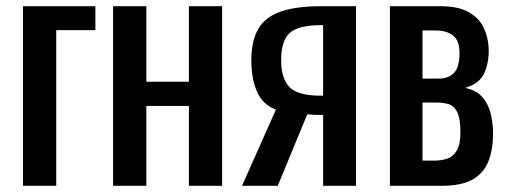

<svg xmlns="http://www.w3.org/2000/svg" viewBox="-20 -598 1636 618"><path d="M54 0V-578H287V-501H161V0Z M344 0V-578H451V-335H588V-578H695V0H588V-257H451V0Z M759 0 868 -245Q826 -261 807.5 -302.5Q789 -344 789 -404Q789 -465 810.5 -503.5Q832 -542 881.5 -560Q931 -578 1014 -578H1126V0H1020V-228Q1004 -228 993 -228.5Q982 -229 969 -230L874 0ZM1008 -290H1020V-517H1009Q938 -516 911.5 -491Q885 -466 885 -404Q885 -347 910.5 -319Q936 -291 1008 -290Z M1235 0V-578H1397Q1456 -578 1489.5 -558.5Q1523 -539 1537.5 -507.5Q1552 -476 1553 -440Q1554 -397 1539 -363Q1524 -329 1477 -315Q1513 -308 1532.5 -285.5Q1552 -263 1559.5 -232Q1567 -201 1567 -168Q1567 -118 1552.5 -80Q1538 -42 1502.5 -21Q1467 0 1402 0ZM1340 -345H1392Q1423 -345 1441 -363Q1459 -381 1459 -427Q1459 -468 1438 -484Q1417 -500 1381 -500H1340ZM1340 -81H1378Q1401 -81 1420 -87.5Q1439 -94 1450.5 -114Q1462 -134 1462 -172Q1462 -217 1451.5 -237.5Q1441 -258 1423.5 -263Q1406 -268 1383 -268H1340Z"/></svg>

Font: Oswald
Style: Regular
Weight: 400
Designer: Vernon Adams
Foundry: Vernon Adams
Version: Version 4.103; ttfautohint (v1.8.3)